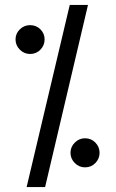

<svg xmlns="http://www.w3.org/2000/svg" viewBox="-20 -742 469 779"><path d="M88 17 263 -722H337L163 17ZM325 -63Q301 -63 283.5 -80.5Q266 -98 266 -122Q266 -146 283.5 -163.5Q301 -181 325 -181Q350 -181 367 -163.5Q384 -146 384 -122Q384 -98 367 -80.5Q350 -63 325 -63ZM102 -523Q78 -523 60.5 -540.5Q43 -558 43 -582Q43 -606 60.5 -623Q78 -640 102 -640Q127 -640 144 -623Q161 -606 161 -582Q161 -558 144 -540.5Q127 -523 102 -523Z"/></svg>

Font: Stick No Bills ExtraLight
Style: Regular
Weight: 400
Version: Version 2.000